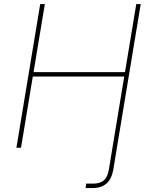

<svg xmlns="http://www.w3.org/2000/svg" viewBox="-20 -748 765 972"><path d="M413.1 204.1 416.5 181.6Q425.8 181.6 435.5 181.6Q445.3 181.6 451.7 181.6Q486.8 181.6 506.1 164.6Q525.4 147.5 531.7 107.4L559.6 -62.5H582L554.2 107.4Q545.9 157.2 519.5 180.7Q493.2 204.1 448.2 204.1Q441.9 204.1 431.6 204.1Q421.4 204.1 413.1 204.1ZM63 0 183.6 -727.5H207L149.9 -382.8H612.8L669.9 -727.5H692.4L571.8 0H549.3L608.9 -360.4H146L86.4 0Z"/></svg>

Font: Inter 17pt Thin
Style: Italic
Weight: 250
Italic angle: -9.3988°
Version: Version 4.001;git-66647c0bb